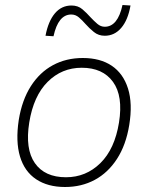

<svg xmlns="http://www.w3.org/2000/svg" viewBox="-20 -740 593 768"><path d="M240 8Q171 8 124.5 -23Q78 -54 60 -114Q42 -174 55 -260Q68 -340 103.5 -395.5Q139 -451 192 -479.5Q245 -508 311 -508Q381 -508 427 -477Q473 -446 492 -386Q511 -326 497 -240Q484 -160 448 -104.5Q412 -49 359 -20.5Q306 8 240 8ZM244 -31Q324 -31 381.5 -87.5Q439 -144 456 -250Q473 -356 432 -412.5Q391 -469 307 -469Q227 -469 170.5 -412.5Q114 -356 97 -250Q80 -144 119.5 -87.5Q159 -31 244 -31ZM194 -595 162 -597Q173 -655 199.5 -686.5Q226 -718 266 -718Q292 -718 309.5 -703Q327 -688 342 -671Q356 -656 369.5 -644.5Q383 -633 399 -633Q451 -633 470 -720L502 -718Q492 -660 465 -628.5Q438 -597 399 -597Q374 -597 355.5 -612Q337 -627 322 -644Q309 -659 295.5 -670.5Q282 -682 265 -682Q213 -682 194 -595Z"/></svg>

Font: Mulish ExtraLight ExtraLight
Style: Italic
Weight: 250
Italic angle: -9°
Version: Version 3.603